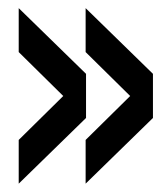

<svg xmlns="http://www.w3.org/2000/svg" viewBox="-20 -549 412 472"><path d="M190.5 -97.5V-205L300 -313L190.5 -421V-529L356 -367.5V-259ZM26 -97.5V-205L135.5 -313L26 -421V-529L191.5 -367.5V-259Z"/></svg>

Font: Big Shoulders Stencil Text Thin
Style: Bold
Weight: 700
Version: Version 2.001